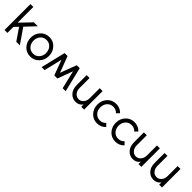

<svg xmlns="http://www.w3.org/2000/svg" viewBox="363 -2176 3664 3664"><g transform="rotate(45 2194.5 -344.0)"><path d="M70 0H148V-162L223 -240L388 0H484L278 -298L469 -500H362L148 -276V-700H70Z M774 -512Q666 -512 596 -436Q526 -360 526 -250Q526 -141 596 -64Q666 12 774 12Q880 12 950 -64Q1021 -141 1021 -250Q1021 -360 950 -436Q880 -512 774 -512ZM774 -434Q848 -434 895 -381Q942 -328 942 -250Q942 -211 930.5 -178.5Q919 -146 895 -119Q848 -66 774 -66Q698 -66 651 -119Q604 -173 604 -250Q604 -289 616 -321.5Q628 -354 651 -381Q698 -434 774 -434Z M1354 -60H1438L1272 -500H1192ZM1071 0H1152L1272 -500H1192ZM1640 0H1721L1600 -500H1520ZM1354 -60H1438L1600 -500H1520Z M1787 -500V-234Q1787 -179 1801.5 -134Q1816 -89 1846 -56Q1906 12 1997 12Q2080 12 2131 -49Q2133 -52 2136 -55.5Q2139 -59 2142 -63V0H2218V-500H2140V-233Q2140 -158 2100 -112Q2061 -66 2003 -66Q1943 -66 1905 -112Q1865 -158 1865 -233V-500Z M2576 -512Q2468 -512 2398 -436Q2328 -360 2328 -250Q2328 -141 2398 -64Q2468 12 2576 12Q2681 12 2752 -63L2697 -120Q2649 -66 2576 -66Q2500 -66 2453 -119Q2406 -173 2406 -250Q2406 -328 2453 -381Q2500 -434 2576 -434Q2649 -434 2697 -380L2752 -437Q2681 -512 2576 -512Z M3070 -512Q2962 -512 2892 -436Q2822 -360 2822 -250Q2822 -141 2892 -64Q2962 12 3070 12Q3175 12 3246 -63L3191 -120Q3143 -66 3070 -66Q2994 -66 2947 -119Q2900 -173 2900 -250Q2900 -328 2947 -381Q2994 -434 3070 -434Q3143 -434 3191 -380L3246 -437Q3175 -512 3070 -512Z M3332 -500V-234Q3332 -179 3346.5 -134Q3361 -89 3391 -56Q3451 12 3542 12Q3625 12 3676 -49Q3678 -52 3681 -55.5Q3684 -59 3687 -63V0H3763V-500H3685V-233Q3685 -158 3645 -112Q3606 -66 3548 -66Q3488 -66 3450 -112Q3410 -158 3410 -233V-500Z M3889 -500V-234Q3889 -179 3903.5 -134Q3918 -89 3948 -56Q4008 12 4099 12Q4182 12 4233 -49Q4235 -52 4238 -55.5Q4241 -59 4244 -63V0H4320V-500H4242V-233Q4242 -158 4202 -112Q4163 -66 4105 -66Q4045 -66 4007 -112Q3967 -158 3967 -233V-500Z"/></g></svg>

Font: Unageo
Style: Regular
Weight: 400
Designer: Richard Sepsi
Foundry: Richard Sepsi
Version: Version 2.000